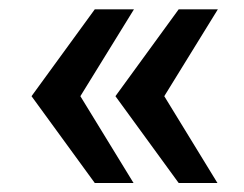

<svg xmlns="http://www.w3.org/2000/svg" viewBox="-20 -454 533 419"><path d="M455.4 -433.6H369.9L231.9 -244.1L369.9 -54.7H454.5L338.5 -244.1ZM272.3 -433.6H186.8L48.8 -244.1L186.8 -54.7H271.4L155.4 -244.1Z"/></svg>

Font: SaysetthaMai Thin
Style: Regular
Weight: 100
Designer: John M. Durdin
Foundry: Lao Script for Windows
Version: Version 1.101